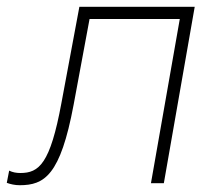

<svg xmlns="http://www.w3.org/2000/svg" viewBox="-42 -540 642 566"><path d="M16 6C89 6 136 -23 175 -231L222 -484H488L403 0H441L532 -520H192L139 -236C106 -57 73 -30 18 -30C6 -30 -5 -32 -15 -37L-22 -1C-11 3 2 6 16 6Z"/></svg>

Font: Fixel Display 20240404 ExLight
Style: Italic
Weight: 200
Italic angle: -10°
Designer: AlfaBravo + MacPaw
Foundry: Kyrylo Tkachov, Marchela Mozhyna, Serhii Makarenko, Maria Weinstein, Zakhar Kryvoshyya
Version: Version 1.211;Glyphs 3.2 (3225)